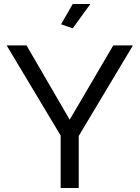

<svg xmlns="http://www.w3.org/2000/svg" viewBox="-20 -936 695 956"><path d="M112 -710 327 -340 544 -710H642L372 -259V0H282V-261L13 -710ZM342 -795 284 -815 342 -916H430Z"/></svg>

Font: PTCRaleway Medium
Style: Regular
Weight: 500
Designer: Matt McInerney, Pablo Impallari, Rodrigo Fuenzalida
Foundry: Matt McInerney, Pablo Impallari, Rodrigo Fuenzalida
Version: Version 3.000g; ttfautohint (v1.5) -l 8 -r 28 -G 28 -x 14 -D